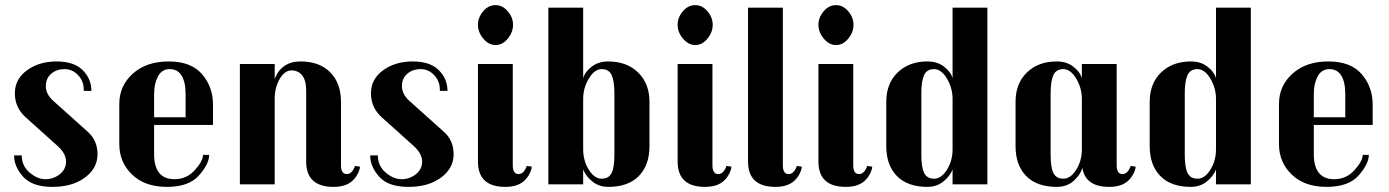

<svg xmlns="http://www.w3.org/2000/svg" viewBox="-20 -720 5427 750"><path d="M322 -206Q361 -172 361 -117.5Q361 -63 312 -26.5Q263 10 184.5 10Q106 10 70.5 -29.5Q35 -69 35 -113H65Q65 -72 95.5 -46Q126 -20 157.5 -20Q189 -20 213.5 -39.5Q238 -59 238 -89Q238 -119 207 -148L80 -262Q38 -300 38 -355.5Q38 -411 85.5 -445.5Q133 -480 201 -480Q269 -480 303 -446Q337 -412 337 -365H307V-372Q307 -403 285 -426.5Q263 -450 232 -450Q201 -450 180 -432Q159 -414 159 -383.5Q159 -353 187 -327Z M812 -232H582V-118Q582 -20 662 -20Q709 -20 741 -55.5Q773 -91 773 -115H797Q797 -80 757.5 -35Q718 10 632 10Q546 10 496 -38Q446 -86 446 -157V-314Q446 -385 499 -432.5Q552 -480 639 -480Q726 -480 769 -430.5Q812 -381 812 -311ZM705 -262V-353Q705 -399 689.5 -424.5Q674 -450 643 -450Q612 -450 597 -421.5Q582 -393 582 -353V-262Z M1335 -40Q1355 -40 1367 -72L1386 -69Q1386 -59 1378.5 -43.5Q1371 -28 1361 -18Q1335 10 1283 10Q1176 10 1176 -89V-366Q1176 -406 1160.5 -425.5Q1145 -445 1118.5 -445Q1092 -445 1072.5 -411.5Q1053 -378 1053 -334V0H917V-470H1053V-412Q1080 -480 1154 -480Q1228 -480 1270 -437.5Q1312 -395 1312 -322V-74Q1312 -40 1335 -40Z M1713 -206Q1752 -172 1752 -117.5Q1752 -63 1703 -26.5Q1654 10 1575.5 10Q1497 10 1461.5 -29.5Q1426 -69 1426 -113H1456Q1456 -72 1486.5 -46Q1517 -20 1548.5 -20Q1580 -20 1604.5 -39.5Q1629 -59 1629 -89Q1629 -119 1598 -148L1471 -262Q1429 -300 1429 -355.5Q1429 -411 1476.5 -445.5Q1524 -480 1592 -480Q1660 -480 1694 -446Q1728 -412 1728 -365H1698V-372Q1698 -403 1676 -426.5Q1654 -450 1623 -450Q1592 -450 1571 -432Q1550 -414 1550 -383.5Q1550 -353 1578 -327Z M2006 -40Q2026 -40 2038 -72L2057 -69Q2057 -59 2049.5 -43.5Q2042 -28 2032 -18Q2006 10 1954 10Q1847 10 1847 -89V-470H1983V-74Q1983 -40 2006 -40ZM1963.5 -676Q1984 -652 1984 -623Q1984 -594 1963.5 -569Q1943 -544 1916 -544Q1889 -544 1868 -569Q1847 -594 1847 -623Q1847 -652 1867.5 -676Q1888 -700 1915.5 -700Q1943 -700 1963.5 -676Z M2258 0H2122V-690H2258V-414Q2264 -438 2290.5 -459Q2317 -480 2356 -480Q2428 -480 2472.5 -437Q2517 -394 2517 -322V-149Q2517 -75 2475.5 -32.5Q2434 10 2356 10Q2320 10 2294 -11Q2268 -32 2258 -58ZM2258 -334V-137Q2258 -92 2280 -57Q2302 -22 2330 -22Q2358 -22 2369 -44Q2380 -66 2380 -115V-356Q2380 -402 2369.5 -426Q2359 -450 2330.5 -450Q2302 -450 2280 -413Q2258 -376 2258 -334Z M2786 -40Q2806 -40 2818 -72L2837 -69Q2837 -59 2829.5 -43.5Q2822 -28 2812 -18Q2786 10 2734 10Q2627 10 2627 -89V-470H2763V-74Q2763 -40 2786 -40ZM2743.5 -676Q2764 -652 2764 -623Q2764 -594 2743.5 -569Q2723 -544 2696 -544Q2669 -544 2648 -569Q2627 -594 2627 -623Q2627 -652 2647.5 -676Q2668 -700 2695.5 -700Q2723 -700 2743.5 -676Z M3061 -40Q3081 -40 3093 -72L3112 -69Q3112 -59 3104.5 -43.5Q3097 -28 3087 -18Q3061 10 3009 10Q2902 10 2902 -89V-690H3038V-74Q3038 -40 3061 -40Z M3336 -40Q3356 -40 3368 -72L3387 -69Q3387 -59 3379.5 -43.5Q3372 -28 3362 -18Q3336 10 3284 10Q3177 10 3177 -89V-470H3313V-74Q3313 -40 3336 -40ZM3293.5 -676Q3314 -652 3314 -623Q3314 -594 3293.5 -569Q3273 -544 3246 -544Q3219 -544 3198 -569Q3177 -594 3177 -623Q3177 -652 3197.5 -676Q3218 -700 3245.5 -700Q3273 -700 3293.5 -676Z M3837 0H3701V-58Q3691 -32 3665 -11Q3639 10 3603 10Q3525 10 3483.5 -32.5Q3442 -75 3442 -149V-322Q3442 -394 3486.5 -437Q3531 -480 3603 -480Q3642 -480 3668.5 -459Q3695 -438 3701 -414V-690H3837ZM3701 -334Q3701 -376 3679 -413Q3657 -450 3628.5 -450Q3600 -450 3589.5 -426Q3579 -402 3579 -356V-115Q3579 -66 3590 -44Q3601 -22 3629 -22Q3657 -22 3679 -57Q3701 -92 3701 -137Z M4365 -40Q4385 -40 4397 -72L4416 -69Q4416 -59 4408.5 -43.5Q4401 -28 4391 -18Q4365 10 4313 10Q4220 10 4208 -64Q4200 -37 4174 -13.5Q4148 10 4108 10Q4030 10 3988.5 -32.5Q3947 -75 3947 -149V-322Q3947 -394 3991.5 -437Q4036 -480 4108 -480Q4147 -480 4173.5 -459Q4200 -438 4206 -414V-470H4342V-74Q4342 -40 4365 -40ZM4206 -334Q4206 -376 4184 -413Q4162 -450 4133.5 -450Q4105 -450 4094.5 -426Q4084 -402 4084 -356V-115Q4084 -66 4095 -44Q4106 -22 4134 -22Q4162 -22 4184 -57Q4206 -92 4206 -137Z M4866 0H4730V-58Q4720 -32 4694 -11Q4668 10 4632 10Q4554 10 4512.5 -32.5Q4471 -75 4471 -149V-322Q4471 -394 4515.5 -437Q4560 -480 4632 -480Q4671 -480 4697.5 -459Q4724 -438 4730 -414V-690H4866ZM4730 -334Q4730 -376 4708 -413Q4686 -450 4657.5 -450Q4629 -450 4618.5 -426Q4608 -402 4608 -356V-115Q4608 -66 4619 -44Q4630 -22 4658 -22Q4686 -22 4708 -57Q4730 -92 4730 -137Z M5342 -232H5112V-118Q5112 -20 5192 -20Q5239 -20 5271 -55.5Q5303 -91 5303 -115H5327Q5327 -80 5287.5 -35Q5248 10 5162 10Q5076 10 5026 -38Q4976 -86 4976 -157V-314Q4976 -385 5029 -432.5Q5082 -480 5169 -480Q5256 -480 5299 -430.5Q5342 -381 5342 -311ZM5235 -262V-353Q5235 -399 5219.5 -424.5Q5204 -450 5173 -450Q5142 -450 5127 -421.5Q5112 -393 5112 -353V-262Z"/></svg>

Font: Trochut
Style: Bold
Weight: 700
Designer: Andreu Balius
Foundry: Andreu Balius
Version: Version 1.001